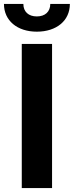

<svg xmlns="http://www.w3.org/2000/svg" viewBox="-46 -950 373 970"><path d="M217 -728H64V0H217ZM-26 -930C-26 -846 41 -790 140 -790C240 -790 307 -846 307 -930H208C208 -891 182 -867 140 -867C98 -867 72 -891 72 -930Z"/></svg>

Font: Wafeq
Style: Bold
Weight: 700
Designer: Rasmus Andersson & Azza Alameddine
Foundry: Google & TypeTogether
Version: Version 3.000;FEAKit 1.0